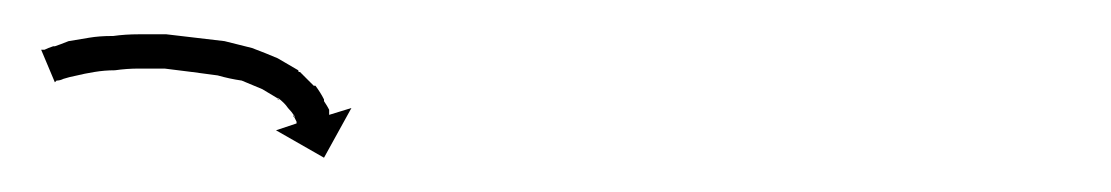

<svg xmlns="http://www.w3.org/2000/svg" viewBox="-20 -572 648 112"><path d="M6 -543Q6 -543 6 -543Q6 -543 6 -543Q6 -543 6 -543Q6 -543 6 -543Q8 -544 11 -545Q11 -545 11 -545Q11 -545 11 -545Q11 -545 11.5 -545Q12 -545 12 -545Q15 -546 20 -548Q20 -548 20 -548Q20 -548 20 -548Q20 -548 20 -548Q20 -548 20 -548Q26 -549 32 -550Q32 -550 32 -550Q32 -550 32 -550Q32 -550 32 -550Q32 -550 32 -550Q38 -551 45 -551Q45 -551 45.5 -551Q46 -551 46 -551Q46 -551 46 -551Q46 -551 46 -551Q53 -552 61 -552Q61 -552 61 -552Q61 -552 61 -552Q61 -552 61 -552Q61 -552 61 -552Q69 -552 77 -552Q77 -552 77 -552Q77 -552 77 -552Q77 -552 77 -552Q77 -552 77 -552Q86 -551 94 -550Q94 -550 94 -550Q94 -550 94 -550Q94 -550 94 -550Q94 -550 94 -550Q103 -549 111 -548Q111 -548 111 -548Q111 -548 111 -548Q111 -548 111 -548Q111 -548 111 -548Q119 -546 127 -544Q127 -544 127 -544Q127 -544 127 -544Q127 -544 127 -544Q127 -544 127 -544Q135 -541 142 -538Q142 -538 142 -538Q142 -538 142 -538Q142 -538 142 -538Q142 -538 142 -538Q149 -534 154 -531Q154 -531 154 -531Q154 -531 154 -531Q154 -530 154.5 -530Q155 -530 155 -530Q159 -526 163 -522Q163 -522 163 -522Q163 -522 164 -522Q164 -522 164 -522Q164 -522 164 -522Q167 -518 169 -514Q169 -514 169 -514Q169 -514 169 -514Q169 -513 169 -513Q169 -513 169 -513Q171 -510 172 -508Q172 -508 172 -508Q172 -508 172 -508Q172 -507 172 -507Q172 -507 172 -507Q172 -506 172 -505L185 -509L169 -480L141 -496L153 -500Q153 -501 153 -501Q153 -501 153 -501Q153 -501 153 -501Q153 -501 153 -501Q153 -501 153 -501Q152 -503 151 -505Q151 -505 151 -504.5Q151 -504 151 -504Q151 -504 151.5 -504Q152 -504 152 -504Q150 -507 148 -509Q148 -509 148 -509Q148 -509 148 -509Q148 -509 148 -509Q148 -509 148 -509Q146 -512 142 -515Q142 -515 142 -515Q142 -515 142 -514Q142 -514 142.5 -514Q143 -514 143 -514Q138 -517 133 -520Q133 -520 133 -520Q133 -520 133 -520Q133 -520 133 -520Q133 -520 133 -520Q128 -522 121 -525Q121 -525 121 -525Q121 -525 121 -525Q121 -525 121 -525Q121 -525 121 -525Q114 -526 107 -528Q107 -528 107 -528Q107 -528 107 -528Q107 -528 107 -528Q107 -528 107 -528Q100 -529 92 -530Q92 -530 92 -530Q92 -530 92 -530Q92 -530 92 -530Q92 -530 92 -530Q84 -531 76 -532Q76 -532 76 -532Q76 -532 76 -532Q76 -532 76 -532Q76 -532 76 -532Q69 -532 61 -532Q61 -532 61 -532Q61 -532 61 -532Q61 -532 61 -532Q61 -532 61 -532Q54 -532 47 -531Q47 -531 47 -531Q47 -531 47 -531Q47 -531 47 -531Q47 -531 47 -531Q41 -531 35 -530Q35 -530 35 -530Q35 -530 35 -530Q35 -530 35 -530Q35 -530 35 -530Q29 -529 25 -528Q25 -528 25 -528Q25 -528 25 -528Q25 -528 25 -528Q25 -528 25 -528Q20 -527 17 -526Q17 -526 17 -526Q17 -526 17 -526Q17 -526 17 -526Q17 -526 17 -526Q15 -525 13 -525Q13 -525 13 -525Q13 -525 13 -525Q13 -525 13 -525Q13 -525 13 -525Q12 -524 12 -524L4 -543Q5 -543 6 -543Z"/></svg>

Font: FRB American Cursive Just Arrows Thin
Style: Italic
Weight: 100
Italic angle: -25°
Version: Version 2.0;Modular Font Editor K font №1